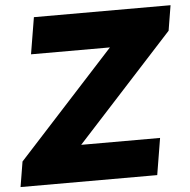

<svg xmlns="http://www.w3.org/2000/svg" viewBox="-52 -780 823 831"><g transform="rotate(-5 359.5 -364.0)"><path d="M3.9 0 22 -109.4 441.9 -568.4H99.1L125.5 -727.5H719.2L701.2 -618.2L281.2 -159.2H624L597.7 0Z"/></g></svg>

Font: Inter 17pt Black
Style: Italic
Weight: 900
Italic angle: -9.3988°
Version: Version 4.001;git-66647c0bb